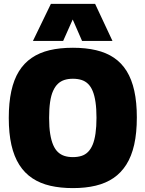

<svg xmlns="http://www.w3.org/2000/svg" viewBox="-20 -955 746 985"><path d="M354 -149Q378 -149 397.5 -155Q417 -161 431.5 -175.5Q446 -190 455.5 -213Q465 -236 470 -270.5Q475 -305 475 -351Q475 -397 470 -431Q465 -465 455.5 -488Q446 -511 431.5 -525Q417 -539 397.5 -545Q378 -551 354 -551Q330 -551 311 -545Q292 -539 277.5 -525.5Q263 -512 252.5 -489Q242 -466 237 -431.5Q232 -397 232 -350Q232 -302 237.5 -268Q243 -234 253 -211Q263 -188 277.5 -174.5Q292 -161 311 -155Q330 -149 354 -149ZM354 10Q290 10 238 -2Q186 -14 146 -40.5Q106 -67 79 -109.5Q52 -152 38.5 -211.5Q25 -271 25 -350Q25 -428 38 -487.5Q51 -547 77 -589Q103 -631 142.5 -658Q182 -685 234.5 -697.5Q287 -710 354 -710Q420 -710 473 -697.5Q526 -685 565 -658.5Q604 -632 630 -590Q656 -548 669 -489Q682 -430 682 -353Q682 -273 668.5 -213Q655 -153 628 -110.5Q601 -68 562 -41.5Q523 -15 471 -2.5Q419 10 354 10ZM149 -745 241 -935H468L557 -745H401L353 -855L304 -745Z"/></svg>

Font: Georama ExtraBold
Style: Regular
Weight: 800
Designer: Jean-Baptiste Levee
Foundry: Production Type
Version: Version 1.001